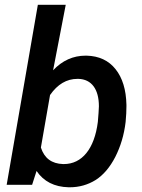

<svg xmlns="http://www.w3.org/2000/svg" viewBox="-20 -770 591 800"><path d="M503.4 -261.7C505.9 -287.1 506.8 -308.6 506.8 -326.7C506.8 -329.1 506.8 -331.5 506.8 -333.5C505.4 -396.5 490.2 -445.8 461.4 -481.9C432.6 -518.1 392.6 -536.6 341.3 -538.1C339.8 -538.1 337.9 -538.1 336.4 -538.1C284.7 -538.1 239.3 -517.6 201.2 -477.1L253.9 -750H137.7L7.8 0H113.8L132.3 -57.6C162.1 -13.7 206.5 8.8 265.6 10.3C267.6 10.3 269.5 10.3 271 10.3C310.1 10.3 346.2 0 378.4 -20C410.6 -40.5 438 -72.8 460.4 -116.2C482.4 -159.7 497.1 -208 503.4 -261.7ZM392.1 -327.1C391.6 -311.5 390.1 -290 387.7 -262.2C373.5 -149.4 321.3 -86.4 246.1 -86.4C245.1 -86.4 243.7 -86.4 242.7 -86.4C195.3 -87.9 164.6 -110.8 150.4 -155.3L188.5 -374C219.7 -418.9 257.8 -441.4 302.7 -441.4C304.2 -441.4 305.2 -441.4 306.6 -441.4C361.8 -439.9 392.1 -397.9 392.1 -327.1Z"/></svg>

Font: Roboto Medium
Style: Italic
Weight: 500
Italic angle: -12°
Designer: Google
Version: Version 2.137; 2017